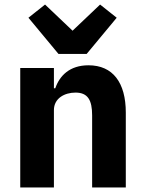

<svg xmlns="http://www.w3.org/2000/svg" viewBox="-20 -824 636 844"><path d="M361 -587 493 -746 420 -804 299 -689 178 -804 105 -746 237 -587ZM217 0V-340C217 -392 264 -417 312 -417C366 -417 385 -384 385 -317V0H533V-329C533 -461 476 -537 369 -537C286 -537 242 -491 223 -436H217V-525H69V0Z"/></svg>

Font: LVC Sans
Style: Bold
Weight: 700
Designer: Mike Abbink, Paul van der Laan, Pieter van Rosmalen
Foundry: Bold Monday
Version: Version 3.0